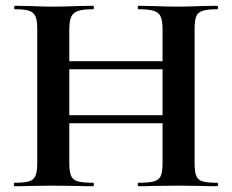

<svg xmlns="http://www.w3.org/2000/svg" viewBox="-20 -645 804 665"><path d="M460 -613Q457 -613 457 -619Q457 -625 460 -625L509 -624Q559 -622 599 -622Q626 -622 676 -624L732 -625Q735 -625 735 -619Q735 -613 732 -613Q698 -613 681.5 -607.5Q665 -602 659.5 -588Q654 -574 654 -544V-81Q654 -51 659.5 -36.5Q665 -22 681 -17Q697 -12 732 -12Q735 -12 735 -6Q735 0 732 0Q697 0 676 -1L599 -2L509 -1Q491 0 460 0Q457 0 457 -6Q457 -12 460 -12Q497 -12 514 -17Q531 -22 537 -36Q543 -50 543 -81V-542Q543 -572 537 -586.5Q531 -601 514 -607Q497 -613 460 -613ZM161 -433H594V-405H161ZM32 -613Q29 -613 29 -619Q29 -625 32 -625L86 -624Q132 -622 160 -622Q198 -622 248 -624L303 -625Q305 -625 305 -619Q305 -613 303 -613Q267 -613 250 -607Q233 -601 226.5 -586.5Q220 -572 220 -542V-81Q220 -51 226 -36.5Q232 -22 249 -17Q266 -12 303 -12Q305 -12 305 -6Q305 0 303 0Q268 0 247 -1L160 -2L85 -1Q65 0 30 0Q28 0 28 -6Q28 -12 30 -12Q65 -12 81 -17Q97 -22 103 -36.5Q109 -51 109 -81V-544Q109 -574 103 -588Q97 -602 81.5 -607.5Q66 -613 32 -613ZM161 -246H594V-218H161Z"/></svg>

Font: Cormorant Unicase
Style: Bold
Weight: 700
Designer: Christian Thalmann (Catharsis Fonts)
Foundry: Catharsis Fonts
Version: Version 4.000